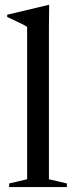

<svg xmlns="http://www.w3.org/2000/svg" viewBox="-20 -755 307 775"><path d="M177.5 -31.5 250 -14.5V0H17V-14.5L89.5 -31.5V-646.5Q83 -651 71.5 -656.8Q60 -662.5 44.2 -670Q28.5 -677.5 9 -686.5V-695.5L174.5 -735H178.5L177.5 -649.5Z"/></svg>

Font: Newsreader 60pt
Style: Regular
Weight: 400
Designer: Hugues Gentile
Foundry: Production Type
Version: Version 1.003